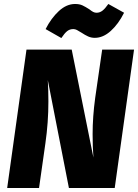

<svg xmlns="http://www.w3.org/2000/svg" viewBox="-20 -944 693 964"><path d="M556 0H326L220 -542Q223 -491 223 -435Q223 -329 208 -225L176 0H16L113 -695H340L449 -153Q445 -208 445 -270Q445 -358 458 -453L493 -695H653ZM389 -780Q375 -789 366 -793.5Q357 -798 348 -798Q330 -798 317 -787.5Q304 -777 288 -753L209 -798Q237 -853 275.5 -888.5Q314 -924 357 -924Q379 -924 394 -917Q409 -910 429 -897Q440 -888 448 -884Q456 -880 465 -880Q481 -880 494.5 -890.5Q508 -901 524 -924L603 -880Q575 -824 536.5 -789Q498 -754 456 -754Q438 -754 422.5 -761Q407 -768 389 -780Z"/></svg>

Font: Trujillo ExtraBold
Style: Italic
Weight: 800
Italic angle: -8°
Designer: Fira Sans original fonts by bBox Type GmbH, Carrois Corporate GbR, & Edenspiekermann AG / Changes by Cristiano Sobral
Foundry: Fira Sans original fonts by bBox Type GmbH, Carrois Corporate GbR, & Edenspiekermann AG / Changes by Cristiano Sobral
Version: Version 4.301;July 28, 2020;FontCreator 13.0.0.2655 64-bit